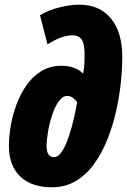

<svg xmlns="http://www.w3.org/2000/svg" viewBox="-20 -791 543 821"><path d="M202.1 9.8Q114.3 9.8 66.2 -36.6Q18.1 -83 18.1 -167Q18.1 -205.1 25.6 -251Q33.2 -296.9 49.8 -342.3Q66.4 -387.7 92.8 -425.8Q119.1 -463.9 156.5 -486.8Q193.8 -509.8 243.2 -509.8Q272.5 -509.8 296.6 -500.7Q320.8 -491.7 333 -478H335.9Q339.8 -500.5 340.8 -519.8Q341.8 -539.1 341.8 -556.2Q341.8 -605.5 328.6 -622.8Q315.4 -640.1 291 -640.1Q265.6 -640.1 239.7 -630.4Q213.9 -620.6 183.1 -601.1L150.9 -726.1Q189.9 -749 236.3 -760Q282.7 -771 319.8 -771Q406.2 -771 454.6 -711.7Q502.9 -652.3 502.9 -547.9Q502.9 -497.6 496.6 -437Q490.2 -376.5 476.1 -314Q461.9 -251.5 438.7 -193.6Q415.5 -135.7 382.3 -89.8Q349.1 -43.9 304.4 -17.1Q259.8 9.8 202.1 9.8ZM210.9 -119.1Q227.1 -119.1 241 -137.9Q254.9 -156.7 266.4 -186Q277.8 -215.3 286.6 -248Q295.4 -280.8 301.3 -309.3Q307.1 -337.9 310.1 -354Q305.7 -361.3 293.7 -371.1Q281.7 -380.9 268.1 -380.9Q247.6 -380.9 231.2 -357.7Q214.8 -334.5 203.1 -299.3Q191.4 -264.2 185.3 -228Q179.2 -191.9 179.2 -166Q179.2 -119.1 210.9 -119.1Z"/></svg>

Font: Open Sans Condensed ExtraBold
Style: Italic
Weight: 800
Width: 3
Italic angle: -12°
Designer: Monotype Design Team
Foundry: Monotype Imaging Inc.
Version: Version 3.003; ttfautohint (v1.8.4)